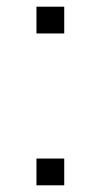

<svg xmlns="http://www.w3.org/2000/svg" viewBox="-20 -554 300 574"><path d="M89 0V-80H172V0ZM89 -454V-534H172V-454Z"/></svg>

Font: Mozilla Text ExtraLight
Style: Regular
Weight: 200
Designer: Studio DRAMA
Foundry: Studio DRAMA
Version: Version 1.000